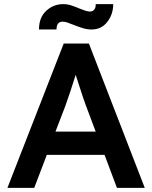

<svg xmlns="http://www.w3.org/2000/svg" viewBox="-20 -911 738 931"><path d="M16 0 289 -700H411L682 0H547L487 -160H207L146 0ZM296 -395 249 -273H444L397 -398Q392 -410 383.5 -436Q375 -462 365 -492.5Q355 -523 347 -548Q335 -510 321 -467.5Q307 -425 296 -395ZM424 -768Q402 -768 380 -775Q358 -782 335 -791Q318 -798 306 -802Q294 -806 284 -806Q254 -806 254 -768H169Q169 -826 204 -858.5Q239 -891 287 -891Q307 -891 326.5 -884.5Q346 -878 367 -869Q382 -863 394.5 -859Q407 -855 416 -855Q430 -855 437.5 -865Q445 -875 444 -891H529Q529 -842 500.5 -805Q472 -768 424 -768Z"/></svg>

Font: Lexend Deca Medium
Style: Regular
Weight: 500
Designer: Bonnie Shaver-Troup, Thomas Jockin
Foundry: Lexend
Version: Version 1.008; ttfautohint (v1.8.4.7-5d5b)